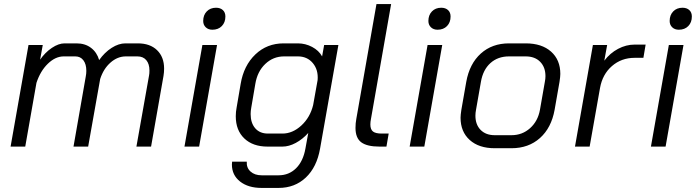

<svg xmlns="http://www.w3.org/2000/svg" viewBox="-20 -720 3427 943"><path d="M786 -383Q786 -365 783 -347L722 0H650L712 -349Q714 -358 714 -374Q714 -406 698.5 -424.5Q683 -443 655 -443H598Q557 -443 522.5 -412.5Q488 -382 472 -332L413 0H341L401 -343Q404 -358 404 -372Q404 -405 389.5 -424Q375 -443 350 -443H293Q252 -443 215 -407Q178 -371 159 -313L104 0H32L120 -499H190L177 -427Q202 -463 235 -485Q268 -507 297 -507H356Q398 -507 427 -485Q456 -463 467 -425Q494 -463 528.5 -485Q563 -507 596 -507H657Q717 -507 751.5 -473.5Q786 -440 786 -383Z M978 -617Q978 -646 995.5 -664Q1013 -682 1041 -682Q1062 -682 1074.5 -670.5Q1087 -659 1087 -639Q1087 -610 1069.5 -592Q1052 -574 1023 -574Q1003 -574 990.5 -586Q978 -598 978 -617ZM974 -499H1046L958 0H886Z M1119 88 1120 74H1192Q1190 104 1210.5 122.5Q1231 141 1265 141H1348Q1399 141 1434 106.5Q1469 72 1480 10L1494 -67Q1466 -36 1432.5 -18Q1399 0 1367 0H1294Q1222 0 1180 -40Q1138 -80 1138 -149Q1138 -171 1142 -191L1162 -308Q1177 -398 1234 -452.5Q1291 -507 1373 -507H1443Q1480 -507 1513 -489.5Q1546 -472 1562 -443L1572 -499H1642L1552 10Q1536 101 1482 152Q1428 203 1348 203H1265Q1199 203 1159 171.5Q1119 140 1119 88ZM1367 -64Q1417 -64 1460 -103.5Q1503 -143 1518 -204L1540 -327Q1544 -377 1516.5 -410Q1489 -443 1443 -443H1375Q1322 -443 1283 -406Q1244 -369 1234 -308L1214 -191Q1211 -175 1211 -160Q1211 -116 1233.5 -90Q1256 -64 1296 -64Z M1726 -92Q1726 -115 1730 -136L1829 -700H1901L1802 -136Q1799 -121 1799 -109Q1799 -84 1812 -74Q1825 -64 1855 -64H1889L1878 0H1844Q1783 0 1754.5 -21Q1726 -42 1726 -92Z M2084 -617Q2084 -646 2101.5 -664Q2119 -682 2147 -682Q2168 -682 2180.5 -670.5Q2193 -659 2193 -639Q2193 -610 2175.5 -592Q2158 -574 2129 -574Q2109 -574 2096.5 -586Q2084 -598 2084 -617ZM2080 -499H2152L2064 0H1992Z M2242 -142Q2242 -155 2246 -181L2270 -318Q2286 -407 2341.5 -457Q2397 -507 2480 -507H2562Q2641 -507 2686.5 -466.5Q2732 -426 2732 -357Q2732 -344 2728 -318L2704 -181Q2688 -92 2632 -42Q2576 8 2492 8H2410Q2332 8 2287 -32.5Q2242 -73 2242 -142ZM2492 -56Q2545 -56 2583.5 -90.5Q2622 -125 2632 -181L2656 -318Q2659 -333 2659 -346Q2659 -390 2633 -416.5Q2607 -443 2562 -443H2480Q2425 -443 2388.5 -410Q2352 -377 2342 -318L2318 -181Q2315 -166 2315 -152Q2315 -108 2340.5 -82Q2366 -56 2410 -56Z M2892 -499H2962L2948 -422Q2976 -459 3015.5 -480Q3055 -501 3097 -501H3151L3140 -436H3097Q3032 -436 2985.5 -395.5Q2939 -355 2927 -288L2876 0H2804Z M3269 -617Q3269 -646 3286.5 -664Q3304 -682 3332 -682Q3353 -682 3365.5 -670.5Q3378 -659 3378 -639Q3378 -610 3360.5 -592Q3343 -574 3314 -574Q3294 -574 3281.5 -586Q3269 -598 3269 -617ZM3265 -499H3337L3249 0H3177Z"/></svg>

Font: Bai Jamjuree
Style: Italic
Weight: 400
Italic angle: -10°
Version: Version 1.000; ttfautohint (v1.6)